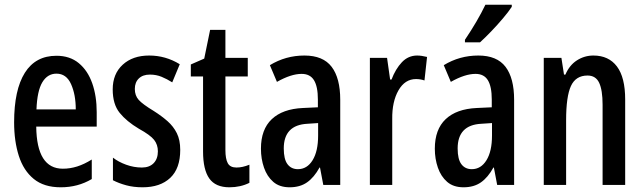

<svg xmlns="http://www.w3.org/2000/svg" viewBox="-20 -786 2738 816"><path d="M220 -549Q277 -549 315 -517.5Q353 -486 372 -432Q391 -378 391 -309V-248H134Q136 -69 247 -69Q278 -69 308 -78.5Q338 -88 370 -108V-25Q311 10 238 10Q167 10 123.5 -25.5Q80 -61 60 -123.5Q40 -186 40 -266Q40 -404 85.5 -476.5Q131 -549 220 -549ZM220 -473Q182 -473 160 -436.5Q138 -400 135 -321H302Q302 -384 282 -428.5Q262 -473 220 -473Z M746 -149Q746 -70 703.5 -30Q661 10 586 10Q548 10 516.5 1.5Q485 -7 460 -20V-116Q483 -98 516 -86Q549 -74 583 -74Q615 -74 633 -92.5Q651 -111 651 -143Q651 -171 635 -191.5Q619 -212 570 -239Q518 -270 488.5 -306.5Q459 -343 459 -406Q459 -472 501.5 -511Q544 -550 614 -550Q684 -550 744 -513L712 -436Q690 -450 667 -459.5Q644 -469 617 -469Q587 -469 570 -452.5Q553 -436 553 -408Q553 -380 569.5 -361.5Q586 -343 634 -314Q667 -293 692 -271Q717 -249 731.5 -220Q746 -191 746 -149Z M985 -74Q998 -74 1011.5 -77Q1025 -80 1040 -86V-9Q1002 10 955 10Q896 10 869.5 -27.5Q843 -65 843 -142V-461H791V-512L848 -537L873 -659H938V-540H1033V-461H938V-148Q938 -111 948 -92.5Q958 -74 985 -74Z M1274 -550Q1353 -550 1389.5 -502Q1426 -454 1426 -362V0H1354L1340 -74H1338Q1315 -32 1285 -11Q1255 10 1211 10Q1168 10 1141.5 -13Q1115 -36 1102 -73.5Q1089 -111 1089 -154Q1089 -236 1135 -279.5Q1181 -323 1267 -327L1331 -330V-363Q1331 -418 1314.5 -445Q1298 -472 1262 -472Q1217 -472 1157 -438L1127 -509Q1194 -550 1274 -550ZM1287 -260Q1186 -255 1186 -155Q1186 -109 1202 -88Q1218 -67 1246 -67Q1285 -67 1308.5 -105Q1332 -143 1332 -210V-263Z M1753 -550Q1762 -550 1772.5 -548.5Q1783 -547 1795 -544L1784 -444Q1776 -447 1766.5 -448.5Q1757 -450 1748 -450Q1701 -450 1673.5 -402Q1646 -354 1647 -280V0H1552V-540H1625L1638 -448H1644Q1661 -493 1688 -521.5Q1715 -550 1753 -550Z M2013 -550Q2092 -550 2128.5 -502Q2165 -454 2165 -362V0H2093L2079 -74H2077Q2054 -32 2024 -11Q1994 10 1950 10Q1907 10 1880.5 -13Q1854 -36 1841 -73.5Q1828 -111 1828 -154Q1828 -236 1874 -279.5Q1920 -323 2006 -327L2070 -330V-363Q2070 -418 2053.5 -445Q2037 -472 2001 -472Q1956 -472 1896 -438L1866 -509Q1933 -550 2013 -550ZM2026 -260Q1925 -255 1925 -155Q1925 -109 1941 -88Q1957 -67 1985 -67Q2024 -67 2047.5 -105Q2071 -143 2071 -210V-263ZM2155 -757Q2142 -737 2118 -708.5Q2094 -680 2067.5 -652.5Q2041 -625 2020 -606H1956V-617Q2010 -697 2043 -766H2155Z M2502 -550Q2567 -550 2602 -503.5Q2637 -457 2637 -363V0H2541V-341Q2541 -403 2526.5 -434Q2512 -465 2477 -465Q2427 -465 2406.5 -420.5Q2386 -376 2386 -275V0H2291V-540H2366L2377 -469H2383Q2400 -509 2432 -529.5Q2464 -550 2502 -550Z"/></svg>

Font: Noto Sans Kannada ExtraCondensed Medium
Style: Regular
Weight: 500
Width: 2
Designer: Jelle Bosma - Monotype Design Team
Foundry: Monotype Imaging Inc.
Version: Version 2.005; ttfautohint (v1.8.4.7-5d5b)